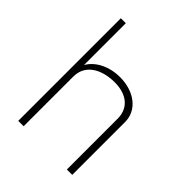

<svg xmlns="http://www.w3.org/2000/svg" viewBox="-208 -863 983 983"><g transform="rotate(45 283.5 -371.5)"><path d="M92 0H131V-360C131 -448 210 -489 302 -489C390 -489 444 -444 444 -368V0H483V-383C483 -468 406 -527 303 -527C219 -527 155 -489 128 -440V-743H92Z"/></g></svg>

Font: United Sans Thin
Style: Regular
Weight: 100
Designer: Pablo Impallari, Rodrigo Fuenzalida (Modified by Dan O. Williams)
Version: Version 1.000;PS 001.000;hotconv 1.0.88;makeotf.lib2.5.64775